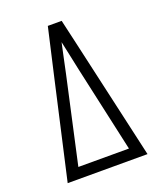

<svg xmlns="http://www.w3.org/2000/svg" viewBox="-136 -824 772 913"><g transform="rotate(-20 250.0 -367.5)"><path d="M48 0 159 -490 215 -735H285L313 -613L452 0ZM122 -55H378L282 -490Q274 -528 266 -565.5Q258 -603 250 -640Q242 -603 234 -565.5Q226 -528 218 -490Z"/></g></svg>

Font: Iosevka Term Light
Style: Regular
Weight: 300
Monospace: yes
Designer: Belleve Invis
Foundry: Belleve Invis
Version: Version 9.0.1; ttfautohint (v1.8.3)